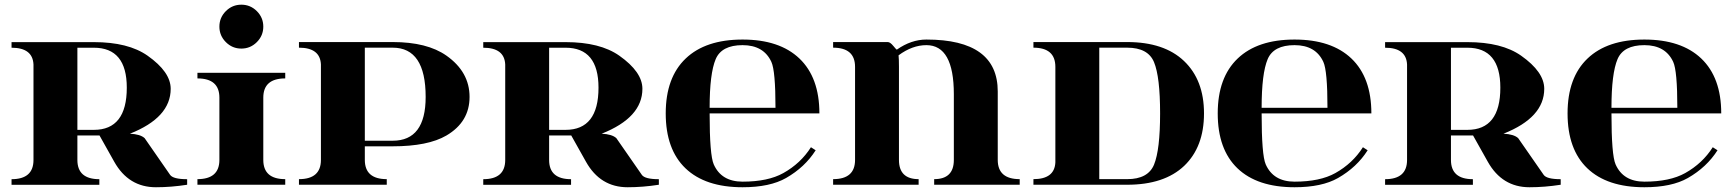

<svg xmlns="http://www.w3.org/2000/svg" viewBox="-20 -789 7400 820"><path d="M29.3 -609.1H380.9Q527.8 -609.1 610.1 -551.3Q709 -481.7 709 -409.7Q709 -286.9 534.9 -218Q579.3 -215.8 597.7 -199L706.5 -42.2Q719.5 -23.7 779.3 -23.7V0Q711.2 10.7 646 10.7Q529.1 10.7 468 -98.1L405 -210.4H310.5V-105.7Q310.5 -23.7 404.3 -23.7V0.2H29.3V-23.7Q123 -23.7 123 -105.7V-513.7Q119.6 -585.2 29.3 -585.2ZM310.5 -585.2V-234.4H380.9Q521.5 -234.4 521.5 -414.6Q521.5 -585.2 380.9 -585.2Z M823.2 -478H1198.2V-454.1Q1104.5 -454.1 1104.5 -372.1V-106Q1104.5 -23.9 1198.2 -23.9V0H823.2V-23.9Q917 -23.9 917 -106V-372.1Q917 -454.1 823.2 -454.1ZM944.6 -609.1Q917 -636.7 917 -675.3Q917 -713.9 944.6 -741.5Q972.2 -769 1010.7 -769Q1049.3 -769 1076.9 -741.5Q1104.5 -713.9 1104.5 -675.3Q1104.5 -636.7 1076.9 -609.1Q1049.3 -581.5 1010.7 -581.5Q972.2 -581.5 944.6 -609.1Z M1538.1 -585.4V-188H1657.2Q1797.9 -188 1797.9 -375Q1797.9 -585.4 1657.2 -585.4ZM1256.8 -609.4H1657.2Q1804.2 -609.4 1886.5 -551.5Q1985.4 -481.9 1985.4 -375.1Q1985.4 -268.3 1886.5 -210.2Q1807.6 -164.1 1657.2 -164.1H1538.1V-106Q1538.1 -23.9 1631.8 -23.9V0H1256.8V-23.9Q1350.6 -23.9 1350.6 -106V-513.9Q1347.2 -585.4 1256.8 -585.4Z M2043.9 -609.1H2395.5Q2542.5 -609.1 2624.8 -551.3Q2723.6 -481.7 2723.6 -409.7Q2723.6 -286.9 2549.6 -218Q2594 -215.8 2612.3 -199L2721.2 -42.2Q2734.1 -23.7 2793.9 -23.7V0Q2725.8 10.7 2660.6 10.7Q2543.7 10.7 2482.7 -98.1L2419.7 -210.4H2325.2V-105.7Q2325.2 -23.7 2418.9 -23.7V0.2H2043.9V-23.7Q2137.7 -23.7 2137.7 -105.7V-513.7Q2134.3 -585.2 2043.9 -585.2ZM2325.2 -585.2V-234.4H2395.5Q2536.1 -234.4 2536.1 -414.6Q2536.1 -585.2 2395.5 -585.2Z M3151.4 -13.2Q3260 -13.2 3325.4 -49.8Q3399.7 -91.3 3443.4 -160.2L3463.6 -147.2Q3417.5 -74.7 3337.2 -28.8Q3268.1 10.7 3151.4 10.7Q2992.2 10.7 2907.7 -70.1Q2823.2 -150.9 2823.2 -304.7Q2823.2 -458 2908.7 -539.3Q2993.4 -620.1 3151.4 -620.1Q3309.1 -620.1 3394 -539.3Q3479.5 -458 3479.5 -304.7H3010.7Q3010.7 -126.5 3028.3 -86.9Q3061 -13.2 3151.4 -13.2ZM3010.7 -328.6H3292Q3292 -486.6 3274.4 -524.7Q3241.5 -596.2 3151.4 -596.2Q3062 -596.2 3036.6 -536.4Q3010.7 -475.1 3010.7 -328.6Z M3631.8 -106V-503.4Q3631.8 -585.4 3538.1 -585.4V-609.4H3771.2Q3781.7 -609.4 3794.8 -593.3Q3807.9 -577.1 3810.3 -577.1Q3871.8 -620.1 3936.5 -620.1Q4241.2 -620.1 4241.2 -398.4V-106Q4241.2 -23.9 4335 -23.9V0H3969.7V-23.9Q4053.7 -23.9 4053.7 -106V-386.7Q4053.7 -596.2 3936.5 -596.2Q3876.2 -596.2 3817.6 -552.7Q3819.3 -538.1 3819.3 -503.4V-106Q3819.3 -23.9 3903.3 -23.9V0H3538.1V-23.9Q3631.8 -23.9 3631.8 -106Z M4793.9 -585.4Q4793.9 -585.4 4674.8 -585.4V-23.9H4793.9Q4883.1 -23.9 4908.7 -85.9Q4934.6 -149.2 4934.6 -304.9Q4934.6 -460.7 4908.7 -523.4Q4883.1 -585.4 4793.9 -585.4ZM4793.9 -609.4Q4951.7 -609.4 5036.6 -528.6Q5122.1 -447.3 5122.1 -304.7Q5122.1 -161.6 5037.6 -80.8Q4952.6 0 4793.9 0Q4793.9 0 4393.6 0V-23.9Q4483.9 -23.9 4487.3 -95.5V-503.4Q4487.3 -585.4 4393.6 -585.4V-609.4Z M5508.8 -13.2Q5617.4 -13.2 5682.9 -49.8Q5757.1 -91.3 5800.8 -160.2L5821 -147.2Q5774.9 -74.7 5694.6 -28.8Q5625.5 10.7 5508.8 10.7Q5349.6 10.7 5265.1 -70.1Q5180.7 -150.9 5180.7 -304.7Q5180.7 -458 5266.1 -539.3Q5350.8 -620.1 5508.8 -620.1Q5666.5 -620.1 5751.5 -539.3Q5836.9 -458 5836.9 -304.7H5368.2Q5368.2 -126.5 5385.7 -86.9Q5418.5 -13.2 5508.8 -13.2ZM5368.2 -328.6H5649.4Q5649.4 -486.6 5631.8 -524.7Q5598.9 -596.2 5508.8 -596.2Q5419.4 -596.2 5394 -536.4Q5368.2 -475.1 5368.2 -328.6Z M5895.5 -609.1H6247.1Q6394 -609.1 6476.3 -551.3Q6575.2 -481.7 6575.2 -409.7Q6575.2 -286.9 6401.1 -218Q6445.6 -215.8 6463.9 -199L6572.8 -42.2Q6585.7 -23.7 6645.5 -23.7V0Q6577.4 10.7 6512.2 10.7Q6395.3 10.7 6334.2 -98.1L6271.2 -210.4H6176.8V-105.7Q6176.8 -23.7 6270.5 -23.7V0.2H5895.5V-23.7Q5989.3 -23.7 5989.3 -105.7V-513.7Q5985.8 -585.2 5895.5 -585.2ZM6176.8 -585.2V-234.4H6247.1Q6387.7 -234.4 6387.7 -414.6Q6387.7 -585.2 6247.1 -585.2Z M7002.9 -13.2Q7111.6 -13.2 7177 -49.8Q7251.2 -91.3 7294.9 -160.2L7315.2 -147.2Q7269 -74.7 7188.7 -28.8Q7119.6 10.7 7002.9 10.7Q6843.8 10.7 6759.3 -70.1Q6674.8 -150.9 6674.8 -304.7Q6674.8 -458 6760.3 -539.3Q6845 -620.1 7002.9 -620.1Q7160.6 -620.1 7245.6 -539.3Q7331.1 -458 7331.1 -304.7H6862.3Q6862.3 -126.5 6879.9 -86.9Q6912.6 -13.2 7002.9 -13.2ZM6862.3 -328.6H7143.6Q7143.6 -486.6 7126 -524.7Q7093 -596.2 7002.9 -596.2Q6913.6 -596.2 6888.2 -536.4Q6862.3 -475.1 6862.3 -328.6Z"/></svg>

Font: itsadzoke
Style: Regular
Weight: 700
Width: 7
Version: Version 0.45